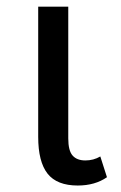

<svg xmlns="http://www.w3.org/2000/svg" viewBox="-20 -548 364 578"><path d="M214 10.5Q151.5 10.5 123.2 -25.2Q95 -61 95 -136V-528H185.5V-131.5Q185.5 -94.5 198.5 -79.8Q211.5 -65 237 -65Q261.5 -65 282 -77L302 -14.5Q266 10.5 214 10.5Z"/></svg>

Font: Roberto Sans
Style: Regular
Weight: 400
Designer: Google (font) & Cristiano Sobral (main changes)
Version: Version 1.500; ttfautohint (v1.8.4.7-5d5b-dirty)